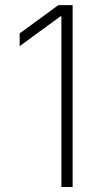

<svg xmlns="http://www.w3.org/2000/svg" viewBox="-20 -748 411 768"><path d="M270.5 -727.5V0H225.6V-682.6H221.7L58.6 -563.5V-614.3L213.4 -727.5Z"/></svg>

Font: Inter 17pt ExtraLight
Style: Regular
Weight: 250
Version: Version 4.001;git-66647c0bb